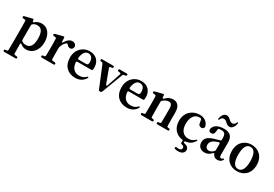

<svg xmlns="http://www.w3.org/2000/svg" viewBox="61 -2074 5165 3618"><g transform="rotate(30 2644.0 -265.0)"><path d="M37 245C37 259 46 266 62 266H304C320 266 329 258 329 245C329 232 321 224 305 222L269 218C254 216 245 208 245 192C244 131 243 68 243 18V-8C243 -29 255 -34 272 -20C310 12 350 23 393 23C523 23 629 -89 629 -268C629 -445 533 -551 413 -551C366 -551 316 -539 269 -498C253 -484 240 -488 238 -510L237 -521C236 -533 233 -540 229 -544C225 -547 216 -546 204 -543L53 -505C39 -501 31 -493 31 -481C31 -469 40 -460 55 -459L88 -456C103 -455 111 -446 112 -431C113 -393 114 -353 114 -301V19C114 70 113 133 112 193C112 209 103 218 88 219L61 222C45 224 37 232 37 245ZM244 -106V-415C244 -427 247 -437 257 -446C289 -473 320 -481 352 -481C439 -481 488 -419 488 -267C488 -106 430 -49 347 -49C312 -49 283 -56 258 -76C247 -84 244 -93 244 -106Z M705 -15C705 -1 714 7 730 7H982C998 7 1007 -1 1007 -15C1007 -29 998 -37 983 -39L936 -44C921 -46 913 -54 913 -70C912 -123 911 -188 911 -232V-304C911 -315 912 -323 915 -334C933 -390 957 -429 992 -456C1004 -465 1013 -466 1018 -461C1046 -429 1066 -411 1097 -411C1135 -411 1156 -434 1161 -470C1163 -482 1163 -490 1158 -501C1144 -538 1111 -551 1072 -551C1023 -551 969 -514 933 -447C921 -426 909 -426 908 -451L905 -522C904 -535 902 -541 898 -545C894 -548 885 -547 873 -544L720 -505C706 -501 698 -493 698 -481C698 -469 707 -460 722 -459L753 -456C768 -455 777 -446 777 -431C779 -394 780 -356 780 -303V-232C780 -188 779 -122 778 -68C778 -52 770 -44 755 -42L729 -39C714 -37 705 -29 705 -15Z M1461 23C1550 23 1619 -13 1667 -86C1676 -100 1677 -109 1669 -115C1662 -120 1653 -116 1643 -105C1610 -70 1566 -50 1505 -50C1408 -50 1339 -105 1326 -234C1324 -251 1334 -261 1350 -261H1649C1664 -261 1674 -268 1676 -282C1678 -296 1679 -311 1679 -328C1679 -455 1598 -551 1454 -551C1315 -551 1186 -446 1186 -264C1186 -75 1302 23 1461 23ZM1326 -335C1338 -447 1388 -504 1449 -504C1517 -504 1555 -453 1555 -370C1555 -325 1545 -308 1501 -308H1350C1334 -308 1324 -318 1326 -335Z M1966 -535H1732C1716 -535 1707 -527 1707 -514C1707 -500 1715 -491 1730 -489L1747 -487C1761 -485 1770 -478 1775 -466L1963 -8C1968 5 1978 11 1992 11H2005C2019 11 2029 4 2034 -9L2206 -463C2211 -476 2220 -483 2233 -485L2263 -489C2278 -491 2286 -500 2286 -514C2286 -528 2277 -535 2261 -535H2115C2099 -535 2090 -527 2090 -514C2090 -500 2098 -491 2113 -489L2142 -485C2159 -483 2166 -472 2161 -456L2063 -163C2056 -141 2038 -141 2030 -163L1921 -456C1915 -472 1923 -484 1940 -486L1967 -489C1982 -491 1991 -500 1991 -514C1991 -528 1982 -535 1966 -535Z M2582 23C2671 23 2740 -13 2788 -86C2797 -100 2798 -109 2790 -115C2783 -120 2774 -116 2764 -105C2731 -70 2687 -50 2626 -50C2529 -50 2460 -105 2447 -234C2445 -251 2455 -261 2471 -261H2770C2785 -261 2795 -268 2797 -282C2799 -296 2800 -311 2800 -328C2800 -455 2719 -551 2575 -551C2436 -551 2307 -446 2307 -264C2307 -75 2423 23 2582 23ZM2447 -335C2459 -447 2509 -504 2570 -504C2638 -504 2676 -453 2676 -370C2676 -325 2666 -308 2622 -308H2471C2455 -308 2445 -318 2447 -335Z M2874 -15C2874 -1 2883 7 2899 7H3122C3138 7 3147 -1 3147 -15C3147 -29 3138 -37 3123 -39L3106 -41C3091 -42 3082 -51 3082 -67C3081 -121 3080 -187 3080 -232V-390C3080 -403 3084 -412 3094 -421C3137 -459 3182 -475 3214 -475C3267 -475 3292 -446 3292 -360V-232C3292 -185 3291 -120 3290 -67C3290 -52 3282 -44 3267 -42L3243 -39C3228 -37 3219 -28 3219 -15C3219 -1 3228 7 3244 7H3467C3483 7 3492 -1 3492 -15C3492 -29 3483 -36 3468 -38L3448 -40C3433 -42 3425 -51 3425 -66C3424 -119 3423 -185 3423 -232V-354C3423 -492 3361 -551 3271 -551C3214 -551 3164 -531 3108 -476C3092 -460 3077 -465 3076 -486L3074 -522C3073 -535 3071 -541 3067 -545C3063 -548 3054 -547 3042 -544L2889 -505C2875 -501 2867 -493 2867 -481C2867 -469 2876 -460 2891 -459L2922 -456C2937 -455 2946 -446 2946 -431C2948 -394 2949 -355 2949 -303V-232C2949 -188 2948 -121 2947 -68C2947 -52 2939 -44 2924 -42L2898 -39C2883 -37 2874 -29 2874 -15Z M3561 -257C3561 -93 3661 6 3791 21C3805 23 3811 33 3809 49L3805 75C3803 91 3810 100 3827 103C3867 110 3882 127 3882 153C3882 185 3863 204 3818 204C3806 204 3791 203 3777 201C3761 198 3751 202 3748 216C3745 230 3750 239 3766 243C3784 248 3806 251 3835 251C3916 251 3962 209 3962 154C3962 109 3931 74 3866 63C3849 60 3841 53 3843 42C3845 29 3852 23 3868 21C3944 12 3996 -22 4038 -86C4047 -99 4048 -108 4041 -114C4034 -119 4025 -115 4014 -103C3980 -69 3935 -50 3883 -50C3770 -50 3699 -131 3699 -272C3699 -418 3766 -504 3863 -504C3871 -504 3879 -504 3886 -503C3901 -501 3908 -492 3911 -478L3921 -427C3925 -371 3954 -352 3989 -352C4013 -352 4030 -361 4041 -384C4046 -396 4047 -404 4043 -416C4021 -498 3945 -551 3849 -551C3696 -551 3561 -448 3561 -257Z M4271 23C4336 23 4375 -1 4421 -48C4435 -63 4444 -61 4451 -44C4468 -2 4501 22 4549 22C4597 22 4629 8 4654 -30C4663 -43 4663 -52 4656 -58C4649 -64 4642 -59 4630 -48C4621 -41 4612 -38 4601 -38C4577 -38 4567 -51 4567 -100V-356C4567 -494 4507 -551 4377 -551C4247 -551 4166 -504 4147 -420C4144 -408 4144 -400 4149 -389C4159 -365 4179 -355 4204 -355C4235 -355 4264 -374 4268 -428L4274 -475C4276 -490 4283 -498 4297 -501C4310 -503 4322 -504 4334 -504C4413 -504 4440 -477 4440 -373V-351C4440 -336 4433 -327 4418 -324C4387 -316 4356 -307 4328 -299C4179 -258 4128 -205 4128 -117C4128 -27 4190 23 4271 23ZM4193 -644C4201 -641 4206 -649 4213 -664C4226 -695 4247 -712 4278 -712C4312 -712 4335 -691 4356 -671C4380 -650 4402 -632 4437 -632C4492 -632 4531 -679 4547 -758C4550 -773 4547 -782 4539 -785C4532 -787 4525 -780 4519 -764C4506 -733 4485 -716 4454 -716C4420 -716 4397 -735 4375 -756C4352 -778 4328 -796 4295 -796C4240 -796 4201 -748 4185 -671C4182 -656 4185 -647 4193 -644ZM4250 -133C4250 -191 4284 -233 4359 -262C4372 -268 4390 -275 4412 -281C4429 -286 4440 -276 4440 -259V-127C4440 -115 4436 -105 4426 -96C4387 -59 4358 -48 4332 -48C4281 -48 4250 -77 4250 -133Z M4977 23C5131 23 5248 -79 5248 -265C5248 -451 5122 -551 4977 -551C4833 -551 4707 -450 4707 -265C4707 -82 4822 23 4977 23ZM4847 -264C4847 -425 4893 -504 4977 -504C5061 -504 5107 -425 5107 -264C5107 -103 5061 -24 4977 -24C4893 -24 4847 -103 4847 -264Z"/></g></svg>

Font: 寒蝉锦书宋Pro Soft
Style: Regular
Weight: 700
Designer: 寒蝉锦书宋{Warren} 思源宋体{Ryoko NISHIZUKA 西塚涼子 (kana & ideographs); Frank Grießhammer (Latin, Greek & Cyrillic); Wenlong ZHANG 
Foundry: Adobe & ChillType
Version: Version 2.000;Glyphs 3.1.1 (3135)